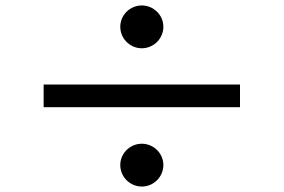

<svg xmlns="http://www.w3.org/2000/svg" viewBox="-20 -729 1040 704"><path d="M500 -709C457 -709 421 -674 421 -631C421 -587 457 -552 500 -552C543 -552 579 -587 579 -631C579 -674 543 -709 500 -709ZM860 -419H140V-336H860ZM500 -202C457 -202 421 -167 421 -124C421 -80 457 -45 500 -45C543 -45 579 -80 579 -124C579 -167 543 -202 500 -202Z"/></svg>

Font: DAIFUKU Sans JP Medium
Style: Regular
Weight: 500
Designer: Original font ‘Source Han Sans JP’ : Ryoko NISHIZUKA  (kana, bopomofo & ideographs); Paul D. Hunt (Latin, Greek & Cyrill
Foundry: Daifuku
Version: Version 1.000